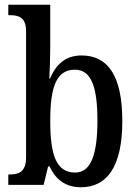

<svg xmlns="http://www.w3.org/2000/svg" viewBox="-20 -780 580 810"><path d="M321 10C431 10 496 -76 496 -269C496 -461 435 -546 324 -546C255 -546 216 -507 191 -449H188C190 -478 192 -543 192 -578V-760H15V-716H21C59 -716 90 -707 90 -648V-116C90 -53 57 -44 21 -44H15V0H164L183 -78H189C213 -26 254 10 321 10ZM297 -52C216 -52 192 -129 192 -270C192 -412 217 -486 296 -486C364 -486 391 -416 391 -271C391 -129 364 -52 297 -52Z"/></svg>

Font: Noto Serif Devanagari Condensed Medium
Style: Regular
Weight: 500
Width: 3
Designer: Universal Thirst, Indian Type Foundry and the Monotype Design Team
Foundry: Monotype Imaging Inc.
Version: Version 2.004